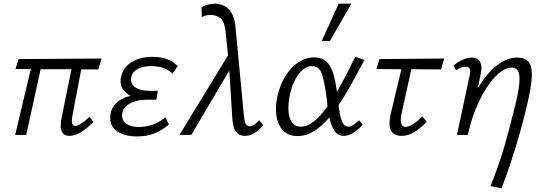

<svg xmlns="http://www.w3.org/2000/svg" viewBox="-20 -731 2945 1040"><path d="M309 -50Q309 -73 314 -94L367 -356H200L122 0H62L147 -357H64L80 -411L530 -414L513 -355H420L371 -98Q369 -84 369 -77Q369 -49 389 -49Q413 -49 464 -98L486 -71Q412 5 357 5Q309 5 309 -50Z M577 -91Q577 -138 605.5 -168.5Q634 -199 687 -212Q633 -240 633 -292Q633 -307 637 -320Q649 -367 693.5 -395Q738 -423 806 -423Q895 -423 943 -373L914 -332Q896 -351 866.5 -362Q837 -373 799 -373Q749 -373 719.5 -353.5Q690 -334 690 -300Q690 -271 717 -255Q744 -239 789 -239H835L827 -191H781Q721 -191 685 -171.5Q649 -152 643 -122Q641 -112 641 -107Q641 -78 665 -60.5Q689 -43 731 -43Q814 -43 876 -96L895 -56Q857 -25 816.5 -8.5Q776 8 721 8Q657 8 617 -18Q577 -44 577 -91Z M1238 -95 1222 -349 1016 0H952L1215 -431L1202 -559Q1197 -610 1176.5 -630Q1156 -650 1119 -650Q1093 -650 1073 -638L1072 -690Q1082 -699 1102 -705Q1122 -711 1144 -711Q1189 -711 1219.5 -680.5Q1250 -650 1256 -580L1301 -106Q1304 -73 1311.5 -60Q1319 -47 1332 -47Q1355 -47 1384 -80L1406 -53Q1379 -23 1356 -9Q1333 5 1305 5Q1275 5 1258 -17.5Q1241 -40 1238 -95Z M1475 -139Q1475 -177 1483 -212Q1497 -273 1527 -320.5Q1557 -368 1597 -394Q1637 -420 1681 -420Q1724 -420 1749 -396Q1774 -372 1785.5 -332.5Q1797 -293 1805 -234Q1848 -307 1904 -424L1954 -406L1944 -387Q1901 -306 1872 -255Q1843 -204 1814 -162Q1820 -106 1831.5 -75.5Q1843 -45 1866 -45Q1880 -45 1893.5 -54Q1907 -63 1925 -80L1944 -55Q1923 -30 1895.5 -12.5Q1868 5 1842 5Q1811 5 1792.5 -21.5Q1774 -48 1764 -95Q1722 -46 1680 -20Q1638 6 1592 6Q1535 6 1505 -33.5Q1475 -73 1475 -139ZM1814 -711H1883L1767 -509H1723ZM1542 -145Q1542 -97 1559.5 -71Q1577 -45 1612 -45Q1676 -45 1754 -155L1749 -200Q1738 -291 1723 -332Q1708 -373 1670 -373Q1630 -373 1596 -326.5Q1562 -280 1548 -208Q1542 -174 1542 -145Z M2090 -62Q2090 -86 2097 -116L2154 -356L2019 -357L2035 -411L2386 -414L2369 -355L2208 -356L2156 -120Q2151 -95 2151 -80Q2151 -44 2177 -44Q2196 -44 2217 -58Q2238 -72 2268 -101L2291 -71Q2255 -34 2222.5 -14.5Q2190 5 2156 5Q2090 5 2090 -62Z M2774 -174Q2794 -257 2794 -304Q2794 -336 2783.5 -350.5Q2773 -365 2752 -365Q2710 -365 2662.5 -315.5Q2615 -266 2575 -182.5Q2535 -99 2515 -4L2514 0H2455L2525 -327Q2527 -337 2527 -345Q2527 -370 2502 -370Q2490 -370 2476.5 -364.5Q2463 -359 2451 -351L2436 -375Q2459 -395 2485 -407Q2511 -419 2535 -419Q2563 -419 2575.5 -403Q2588 -387 2588 -362Q2588 -353 2584 -331L2568 -253Q2616 -333 2671 -376Q2726 -419 2780 -419Q2823 -419 2842 -397.5Q2861 -376 2861 -327Q2861 -281 2840 -184Q2788 46 2697 289L2637 277Q2682 164 2710 69Q2738 -26 2774 -174Z"/></svg>

Font: LXGW Bright GB
Style: Italic
Weight: 400
Italic angle: -12°
Designer: Christian Thalmann (Catharsis Fonts)
Foundry: LXGW / Christian Thalmann (Catharsis Fonts) / Fontworks Inc.
Version: Version 5.510